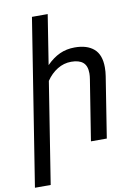

<svg xmlns="http://www.w3.org/2000/svg" viewBox="-102 -816 774 1084"><g transform="rotate(-10 285.5 -273.5)"><path d="M190.4 -377.4 98.6 203.1H8.3L159.2 -750H249.5L204.6 -465.3Q241.2 -502.4 280.3 -520.3Q319.3 -538.1 366.7 -538.1Q437 -538.1 476.1 -504.2Q515.1 -470.2 515.1 -397.9Q515.1 -372.6 511.2 -348.6L456.1 0H365.2L420.4 -347.2Q423.3 -364.7 423.3 -379.9Q423.3 -422.9 400.6 -442.4Q377.9 -461.9 333 -461.9Q290.5 -461.9 253.7 -439.2Q216.8 -416.5 190.4 -377.4Z"/></g></svg>

Font: Mardoto
Style: Italic
Weight: 400
Italic angle: -12°
Designer: Christian Robertson, Vahan Hovhannisyan
Foundry: Google
Version: Version 1.000